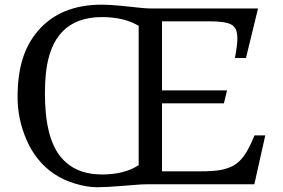

<svg xmlns="http://www.w3.org/2000/svg" viewBox="-20 -783 1202 816"><path d="M978.5 -536.6Q988.8 -591.8 988.8 -617.4Q988.8 -643.1 982.7 -657Q976.6 -670.9 962.9 -678.7Q938.5 -692.4 869.6 -692.4H668.5V-398.9H944.8L931.6 -343.8H668.5V-54.7H818.8Q894.5 -54.7 924.1 -61.8Q953.6 -68.8 971.7 -78.9Q989.7 -88.9 1004.9 -106Q1034.2 -138.2 1061.5 -207.5H1107.4L1061 0H612.8Q584 0 551.8 2.9L490.2 7.8Q430.7 12.7 390.9 12.7Q351.1 12.7 300.5 -2.2Q250 -17.1 210.4 -43.7Q170.9 -70.3 141.4 -107.2Q111.8 -144 92.8 -188.5Q54.7 -276.4 54.7 -370.1Q54.7 -463.9 76.2 -532.7Q97.7 -601.6 142.1 -652.8Q237.8 -763.2 412.6 -763.2Q448.2 -763.2 500 -757.8Q596.2 -747.1 614.7 -747.1H1076.7L1025.4 -536.6ZM569.3 -673.3Q506.8 -710.4 413.6 -710.4Q199.2 -710.4 174.8 -469.2Q170.9 -428.2 170.9 -384.8Q170.9 -341.3 175 -298.8Q179.2 -256.3 189.2 -218Q199.2 -179.7 216.8 -147.5Q234.4 -115.2 261.7 -91.8Q318.8 -41.5 413.8 -41.5Q508.8 -41.5 569.3 -81.1Z"/></svg>

Font: Metamorphous
Style: Regular
Weight: 400
Designer: James Grieshaber
Foundry: James Grieshaber
Version: Version 1.001